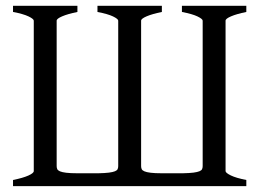

<svg xmlns="http://www.w3.org/2000/svg" viewBox="-20 -635 894 655"><path d="M820.3 -615.2V-594.2Q787.1 -587.4 768.3 -579.3Q749.5 -571.3 749.5 -564.5V-51.3Q749.5 -45.4 767.3 -36.6Q785.2 -27.8 820.3 -21V0H24.4V-21Q58.1 -27.8 76.7 -36.1Q95.2 -44.4 95.2 -51.3V-564.5Q95.2 -570.3 77.6 -578.9Q60.1 -587.4 24.4 -594.2V-615.2H244.1V-594.2Q210.9 -587.4 192.1 -579.3Q173.3 -571.3 173.3 -564.5V-68.4Q173.3 -62.5 175.3 -58.1Q177.2 -53.7 184.6 -50.5Q191.9 -47.4 205.8 -45.7Q219.7 -43.9 244.1 -43.9H315.4Q338.4 -44.4 351.8 -46.1Q365.2 -47.9 372.3 -50.8Q379.4 -53.7 381.3 -58.1Q383.3 -62.5 383.3 -68.4V-564.5Q383.3 -570.3 365.7 -578.9Q348.1 -587.4 312.5 -594.2V-615.2H532.2V-594.2Q499 -587.4 480.2 -579.3Q461.4 -571.3 461.4 -564.5V-68.4Q461.4 -62.5 463.4 -58.1Q465.3 -53.7 472.7 -50.5Q480 -47.4 493.9 -45.7Q507.8 -43.9 532.2 -43.9H603.5Q626.5 -44.4 639.9 -46.1Q653.3 -47.9 660.4 -50.8Q667.5 -53.7 669.4 -58.1Q671.4 -62.5 671.4 -68.4V-564.5Q671.4 -570.3 653.8 -578.9Q636.2 -587.4 600.6 -594.2V-615.2Z"/></svg>

Font: Akkhara
Style: Regular
Weight: 400
Designer: J. Victor Gaultney
Version: Version 1.00 June 13, 2006, initial release